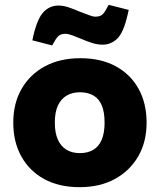

<svg xmlns="http://www.w3.org/2000/svg" viewBox="-20 -766 662 795"><path d="M310 9Q224 9 163 -24.5Q102 -58 68.5 -118Q35 -178 35 -258Q35 -339 70 -399Q105 -459 167 -492Q229 -525 313 -525Q398 -525 459.5 -491.5Q521 -458 554 -398Q587 -338 587 -258Q587 -178 552 -118Q517 -58 455 -24.5Q393 9 310 9ZM311 -132Q343 -132 366 -145.5Q389 -159 401 -187Q413 -215 413 -258Q413 -302 401.5 -329.5Q390 -357 367 -370.5Q344 -384 311 -384Q280 -384 256.5 -370.5Q233 -357 220 -329.5Q207 -302 207 -258Q207 -215 220 -187Q233 -159 256 -145.5Q279 -132 311 -132ZM196 -578 114 -599 118 -618Q135 -690 160.5 -716.5Q186 -743 222 -743Q243 -743 266 -735Q289 -727 312 -717Q332 -710 348 -703.5Q364 -697 375 -697Q392 -697 401.5 -704Q411 -711 420 -728L430 -746L513 -725L508 -703Q491 -630 465 -605.5Q439 -581 405 -581Q383 -581 360 -588.5Q337 -596 314 -606Q295 -614 278.5 -620Q262 -626 252 -626Q235 -626 225.5 -619.5Q216 -613 206 -595Z"/></svg>

Font: REM Medium
Style: Bold
Weight: 700
Version: Version 1.005;gftools[0.9.28]